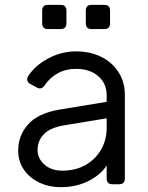

<svg xmlns="http://www.w3.org/2000/svg" viewBox="-20 -760 612 792"><path d="M232 12Q181 12 141 -7.5Q101 -27 78 -61Q55 -95 55 -139Q55 -201 96 -247Q137 -293 226 -308L420 -340V-368Q420 -416 385 -446Q350 -476 294 -476Q251 -476 218 -457.5Q185 -439 165 -409Q151 -388 132 -399L106 -413Q96 -418 93 -427Q90 -436 96 -446Q125 -490 179 -519Q233 -548 294 -548Q353 -548 398.5 -525Q444 -502 469.5 -461.5Q495 -421 495 -368V-24Q495 0 471 0H444Q420 0 420 -24V-77Q394 -38 344 -13Q294 12 232 12ZM135 -142Q135 -106 163.5 -81Q192 -56 237 -56Q292 -56 333 -79.5Q374 -103 397 -143Q420 -183 420 -232V-272L244 -243Q186 -233 160.5 -206Q135 -179 135 -142ZM178 -640Q154 -640 154 -664V-716Q154 -740 178 -740H230Q254 -740 254 -716V-664Q254 -640 230 -640ZM358 -640Q334 -640 334 -664V-716Q334 -740 358 -740H410Q434 -740 434 -716V-664Q434 -640 410 -640Z"/></svg>

Font: Pitagon Sans Text
Style: Regular
Weight: 400
Designer: Travis Tran
Foundry: Pitagon
Version: Version 1.001; ttfautohint (v1.8.4.7-5d5b);gftools[0.9.26]